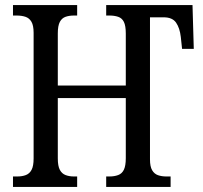

<svg xmlns="http://www.w3.org/2000/svg" viewBox="-20 -734 797 754"><path d="M31 0V-41H48Q67 -41 81.5 -46.5Q96 -52 104 -67Q112 -82 112 -112V-605Q112 -634 103.5 -648.5Q95 -663 80 -668Q65 -673 45 -673H31V-714H283V-673H270Q252 -673 237.5 -668Q223 -663 215 -648Q207 -633 207 -603V-398H474V-602Q474 -633 466.5 -648Q459 -663 444 -668Q429 -673 410 -673H397V-714H736L741 -542H695L690 -589Q686 -624 671.5 -645Q657 -666 623 -666H569V-108Q569 -80 577.5 -65.5Q586 -51 600.5 -46Q615 -41 633 -41H650V0H397V-41H410Q429 -41 444 -46.5Q459 -52 466.5 -67.5Q474 -83 474 -113V-349H207V-112Q207 -82 215 -67Q223 -52 237.5 -46.5Q252 -41 270 -41H283V0Z"/></svg>

Font: Noto Serif Condensed
Style: Regular
Weight: 400
Width: 3
Designer: Monotype Design Team
Foundry: Monotype Imaging Inc.
Version: Version 2.015